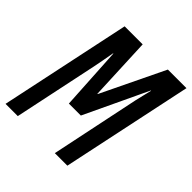

<svg xmlns="http://www.w3.org/2000/svg" viewBox="-194 -850 986 986"><g transform="rotate(45 299.0 -357.0)"><path d="M-1 0 150 -714H281L296 -370H298L464 -714H599L448 0H357L458 -484Q463 -508 469 -530.5Q475 -553 480 -576H478L315 -231H228L208 -574H206Q200 -543 195.5 -515.5Q191 -488 185 -461L88 0Z"/></g></svg>

Font: Noto Sans ExtraCondensed Medium
Style: Italic
Weight: 500
Width: 2
Italic angle: -12°
Designer: Monotype Design Team
Foundry: Monotype Imaging Inc.
Version: Version 2.013; ttfautohint (v1.8.4.7-5d5b)